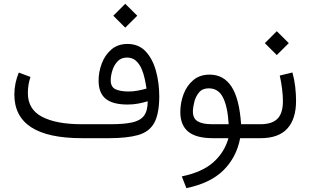

<svg xmlns="http://www.w3.org/2000/svg" viewBox="-20 -724 1626 1006"><path d="M573.7 -641.6 636.2 -704.1 699.2 -641.6 636.2 -579.1ZM753.9 -193.4Q730 -186 703.9 -181.2Q677.7 -176.3 648.4 -176.3Q570.8 -176.3 533.7 -206.5Q496.6 -236.8 496.6 -301.8Q496.6 -347.2 513.2 -391.4Q529.8 -435.5 563.5 -464.6Q597.2 -493.7 648.4 -493.7Q706.5 -493.7 743.2 -454.6Q779.8 -415.5 797.1 -352.5Q814.5 -289.6 814.5 -217.8Q814 -127 788.1 -80.1Q762.2 -33.2 704.3 -16.6Q646.5 0 550.3 0H408.7Q55.2 0 55.2 -229Q55.2 -259.3 61.3 -288.1Q67.4 -316.9 78.6 -343.8L139.6 -320.8Q126 -280.3 126 -236.3Q126 -150.9 200.4 -112.1Q274.9 -73.2 406.7 -73.2H560.5Q629.9 -73.2 672.4 -82.5Q714.8 -91.8 734.4 -117.4Q753.9 -143.1 753.9 -193.4ZM747.6 -259.8Q744.1 -284.2 738 -312.5Q731.9 -340.8 720.7 -365.7Q709.5 -390.6 691.2 -406.5Q672.9 -422.4 645.5 -422.4Q614.3 -422.4 595.5 -401.9Q576.7 -381.3 568.4 -353.5Q560.1 -325.7 560.1 -303.7Q560.1 -268.1 585.4 -256.3Q610.8 -244.6 653.8 -244.6Q677.2 -244.6 700.9 -249Q724.6 -253.4 747.6 -259.8Z M1078.1 -333Q1152.3 -333 1193.4 -269.5Q1234.4 -206.1 1243.2 -73.2H1307.1V0H1238.3Q1219.2 100.1 1150.9 168Q1082.5 235.8 956.5 261.7L932.6 200.2Q1040 178.2 1098.4 125.7Q1156.7 73.2 1176.8 0H1095.2Q1007.8 0 966.3 -34.2Q924.8 -68.4 924.8 -137.2Q924.8 -184.6 941.4 -229.5Q958 -274.4 992.2 -303.7Q1026.4 -333 1078.1 -333ZM1178.2 -73.2Q1172.9 -164.1 1148.7 -212.6Q1124.5 -261.2 1073.7 -261.2Q1040.5 -261.2 1022.7 -239.5Q1004.9 -217.8 997.8 -189Q990.7 -160.2 990.7 -139.6Q990.7 -103.5 1015.6 -88.4Q1040.5 -73.2 1090.3 -73.2Z M1531.2 -195.8Q1531.2 -100.1 1485.1 -50Q1439 0 1345.7 0H1287.6V-73.2H1345.7Q1405.3 -73.2 1433.8 -101.8Q1462.4 -130.4 1462.4 -194.3Q1462.4 -222.2 1458 -258.3Q1453.6 -294.4 1445.8 -328.1L1512.2 -344.2Q1522.5 -307.6 1526.9 -268.6Q1531.2 -229.5 1531.2 -195.8ZM1367.7 -498 1430.2 -560.5 1493.2 -498 1430.2 -435.5Z"/></svg>

Font: Vazir Light UI
Style: Light-UI
Weight: 300
Designer: Saber Rastikerdar
Foundry: Saber Rastikerdar
Version: Version 30.0.0